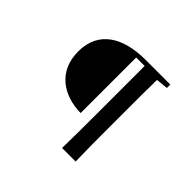

<svg xmlns="http://www.w3.org/2000/svg" viewBox="-190 -997 1381 1381"><g transform="rotate(45 500.0 -306.5)"><path d="M592 130H730C727 15 727 -102 727 -219V-394C727 -497 727 -600 729 -699L820 -708V-743H568C346 -743 183 -653 183 -444C183 -237 337 -144 509 -142V-707H595V-218C595 -100 595 17 592 130Z"/></g></svg>

Font: Noto Serif CJK KR
Style: Bold
Weight: 700
Designer: Ryoko NISHIZUKA 西塚涼子 (kana & ideographs); Frank Grießhammer (Latin, Greek & Cyrillic); Wenlong ZHANG 张文龙 (bopomofo); San
Foundry: Adobe
Version: Version 2.001;hotconv 1.1.0;makeotfexe 2.6.0